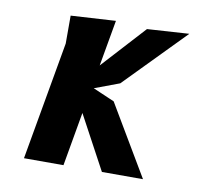

<svg xmlns="http://www.w3.org/2000/svg" viewBox="-67 -635 784 711"><g transform="rotate(10 325.0 -280.0)"><path d="M66.5 0H215L250.5 -202.5L359.5 0H514L357 -265L276 -300L369.5 -335L589.5 -560L432 -550L283 -387L313.5 -560L145 -550V-445Z"/></g></svg>

Font: B612
Style: Regular
Weight: 700
Italic angle: -10°
Designer: Nicolas Chauveau, Thomas Paillot, Jonathan Favre-Lamarine, Jean-Luc Vinot
Foundry: AIRBUS
Version: Version 1.008